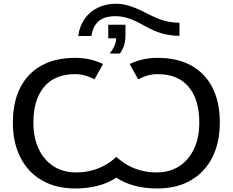

<svg xmlns="http://www.w3.org/2000/svg" viewBox="-20 -1012 1261 1041"><path d="M953.1 -817.9Q902.8 -817.9 858.6 -830.6Q814.5 -843.3 765.6 -871.1Q710.9 -901.4 676 -912.8Q641.1 -924.3 605.5 -924.3Q546.9 -924.3 515.1 -897.2Q483.4 -870.1 475.6 -816.9H404.3Q411.6 -871.1 439.2 -910.2Q466.8 -949.2 510.7 -970.5Q554.7 -991.7 610.4 -991.7Q632.8 -991.7 655.8 -986.8Q678.7 -981.9 707 -971.2Q735.4 -960.4 773.4 -940.9Q807.1 -923.3 835.2 -911.9Q863.3 -900.4 891.4 -894.8Q919.4 -889.2 953.1 -888.7ZM660.2 -877.9V-823.2Q660.2 -793 653.8 -769.8Q647.5 -746.6 630.4 -721.7H574.7Q591.8 -743.2 600.8 -764.4Q609.9 -785.6 609.9 -804.2H566.9V-877.9ZM683.1 -665Q723.6 -683.6 759.3 -690.9Q794.9 -698.2 835.9 -698.2Q942.4 -698.2 1017.3 -656.5Q1092.3 -614.7 1132.1 -536.4Q1171.9 -458 1171.9 -347.2Q1171.9 -238.8 1131.1 -158.4Q1090.3 -78.1 1014.4 -34.2Q938.5 9.8 833.5 9.8Q766.1 9.8 710 -5.1Q653.8 -20 610.8 -48.8Q522 9.8 388.2 9.8Q282.7 9.8 206.8 -34.4Q130.9 -78.6 90.3 -158.9Q49.8 -239.3 49.8 -347.2Q49.8 -458 89.6 -536.4Q129.4 -614.7 204.6 -656.5Q279.8 -698.2 385.7 -698.2Q427.2 -698.2 462.9 -690.9Q498.5 -683.6 538.6 -665L492.7 -582Q463.9 -596.7 439.2 -603.3Q414.6 -609.9 386.2 -609.9Q277.3 -609.9 219.2 -541Q161.1 -472.2 161.1 -347.2Q161.1 -265.6 189.5 -205.1Q217.8 -144.5 269.8 -110.8Q321.8 -77.1 392.6 -77.1Q435.5 -77.1 474.4 -86.9Q513.2 -96.7 547.6 -115.5Q582 -134.3 610.8 -161.6Q640.1 -134.3 674.3 -115.5Q708.5 -96.7 747.6 -86.9Q786.6 -77.1 829.1 -77.1Q899.9 -77.1 951.9 -110.8Q1003.9 -144.5 1032.2 -205.3Q1060.5 -266.1 1060.5 -347.2Q1060.5 -472.7 1002.7 -541.3Q944.8 -609.9 835.4 -609.9Q807.1 -609.9 782.5 -603.3Q757.8 -596.7 729 -582Z"/></svg>

Font: Arimo Medium
Style: Regular
Weight: 500
Designer: Steve Matteson
Foundry: Monotype Imaging Inc.
Version: Version 1.33